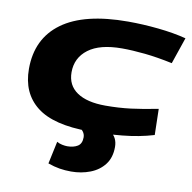

<svg xmlns="http://www.w3.org/2000/svg" viewBox="-85 -638 941 943"><g transform="rotate(10 386.0 -167.0)"><path d="M383 10Q205 10 122 -55Q39 -120 39 -241Q39 -392 150 -473Q261 -554 479 -554Q553 -554 630.5 -546Q708 -538 770 -522L725 -390Q650 -406 587 -412.5Q524 -419 472 -419Q362 -419 305 -376Q248 -333 248 -261Q248 -196 298 -162Q348 -128 440 -128Q507 -128 566.5 -135.5Q626 -143 701 -158L704 -28Q631 -6 547.5 2Q464 10 383 10ZM214 200 238 88Q250 95 264.5 98Q279 101 290 101Q321 101 341.5 88.5Q362 76 362 44Q362 12 322 -7H487Q522 17 522 64Q522 117 495.5 151.5Q469 186 425 203Q381 220 330 220Q300 220 272.5 215.5Q245 211 214 200Z"/></g></svg>

Font: Georama ExtraExtended
Style: Bold Italic
Weight: 700
Width: 8
Italic angle: -9°
Designer: Jean-Baptiste Levee
Foundry: Production Type
Version: Version 1.000